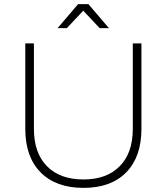

<svg xmlns="http://www.w3.org/2000/svg" viewBox="-20 -910 811 934"><path d="M386 -37Q499 -37 562.5 -101.5Q626 -166 626 -283V-699H668V-283Q668 -147 594 -71.5Q520 4 386 4Q252 4 177.5 -71.5Q103 -147 103 -283V-699H145V-283Q145 -166 208.5 -101.5Q272 -37 386 -37ZM510 -773H465L385 -858L305 -773H260L360 -890H410Z"/></svg>

Font: Montserrat arm2 ExtraLight
Style: Regular
Weight: 275
Designer: Julieta Ulanovsky
Foundry: Julieta Ulanovsky
Version: Version 6.000